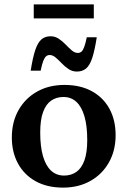

<svg xmlns="http://www.w3.org/2000/svg" viewBox="-20 -844 582 876"><path d="M272.5 -43Q304 -43 327.8 -59.2Q351.5 -75.5 364.8 -111.2Q378 -147 378 -205Q378 -270 365.2 -313.5Q352.5 -357 328.5 -379.2Q304.5 -401.5 269.5 -401.5Q237.5 -401.5 213.8 -385.2Q190 -369 176.8 -333.5Q163.5 -298 163.5 -239.5Q163.5 -175 176.2 -131.2Q189 -87.5 213.2 -65.2Q237.5 -43 272.5 -43ZM267.5 12Q195.5 12 143.2 -16.8Q91 -45.5 62.5 -97.2Q34 -149 34 -217Q34 -287.5 64.5 -341.5Q95 -395.5 149 -426Q203 -456.5 274.5 -456.5Q346.5 -456.5 398.8 -428Q451 -399.5 479.2 -348Q507.5 -296.5 507.5 -227.5Q507.5 -157 477 -103Q446.5 -49 392.5 -18.5Q338.5 12 267.5 12ZM421.5 -674Q412 -613.5 400.8 -579.5Q389.5 -545.5 372.8 -531.5Q356 -517.5 330.5 -517.5Q310 -517.5 293 -528.8Q276 -540 261.8 -555Q247.5 -570 234 -581.5Q220.5 -593 206.5 -593Q197.5 -593 190.5 -587.2Q183.5 -581.5 177.5 -566.2Q171.5 -551 165.5 -521.5H120Q129.5 -582 141 -616Q152.5 -650 169 -664.2Q185.5 -678.5 210.5 -678.5Q231.5 -678.5 248.5 -667Q265.5 -655.5 279.8 -640.5Q294 -625.5 307.5 -614Q321 -602.5 335 -602.5Q344.5 -602.5 351.5 -608.2Q358.5 -614 364.2 -629.5Q370 -645 376 -674ZM134 -760V-824H408V-760Z"/></svg>

Font: Newsreader 16pt SemiBold
Style: Regular
Weight: 600
Designer: Hugues Gentile
Foundry: Production Type
Version: Version 1.003